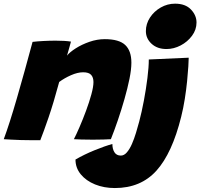

<svg xmlns="http://www.w3.org/2000/svg" viewBox="-39 -738 1064 1020"><path d="M175 7Q156 7 128.2 6.8Q100.5 6.5 72 6Q50 5 20.5 3.8Q-9 2.5 -19 1.5Q12 -82 51.2 -217.8Q90.5 -353.5 134 -515.5Q158.5 -518.5 191.5 -520.2Q224.5 -522 256.5 -522Q280 -522 301.2 -520.8Q322.5 -519.5 338 -517Q336.5 -510.5 329.5 -486Q322.5 -461.5 317 -442.5Q331 -460.5 363 -481Q395 -501.5 436 -515.8Q477 -530 517.5 -530Q593.5 -530 626.2 -499Q659 -468 659 -405Q659 -369.5 648.8 -319Q638.5 -268.5 622.2 -211.5Q606 -154.5 587 -99Q568 -43.5 550 1.5Q537 2.5 510.5 3.2Q484 4 454.5 4Q422.5 4 394 3.2Q365.5 2.5 353.5 1.5Q366 -22.5 383.5 -63Q401 -103.5 418 -149.2Q435 -195 446.2 -236Q457.5 -277 457.5 -302Q457.5 -326.5 445.2 -340.2Q433 -354 402.5 -354Q373.5 -354 338.2 -338.5Q303 -323 275.5 -302.5Q245 -189.5 218.5 -112.5Q192 -35.5 175 7ZM891 -718.5Q946 -718.5 975.5 -687.5Q1005 -656.5 1005 -618.5Q1005 -580 981 -547.8Q957 -515.5 920.5 -496.5Q884 -477.5 845.5 -477.5Q796.5 -477.5 766.2 -505.5Q736 -533.5 736 -572.5Q736 -611.5 757.8 -644.8Q779.5 -678 815 -698.2Q850.5 -718.5 891 -718.5ZM923.5 -117.5Q875.5 76 792.2 168.5Q709 261 571 261Q513.5 261 466 241.8Q418.5 222.5 390.2 188.2Q362 154 362 109.5Q408.5 82.5 463.8 60Q519 37.5 558 27Q558 53.5 569 71Q580 88.5 603 88.5Q620.5 88.5 635.2 71.2Q650 54 662 26.5Q674 -1 683.5 -32.5Q693 -64 700.5 -92Q714 -143 725.5 -204.2Q737 -265.5 744.2 -323.5Q751.5 -381.5 751.5 -422L963.5 -431.5Q963.5 -418 961.5 -384.8Q959.5 -351.5 955 -306.8Q950.5 -262 942.8 -212.8Q935 -163.5 923.5 -117.5Z"/></svg>

Font: Grandstander Black
Style: Italic
Weight: 900
Italic angle: -15°
Designer: Tyler Finck
Foundry: Etcetera Type Co
Version: Version 1.200; ttfautohint (v1.8.3)